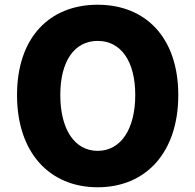

<svg xmlns="http://www.w3.org/2000/svg" viewBox="-20 -778 826 812"><path d="M393 14C596 14 734 -132 734 -376C734 -619 596 -758 393 -758C190 -758 52 -620 52 -376C52 -132 190 14 393 14ZM393 -140C295 -140 235 -232 235 -376C235 -520 295 -605 393 -605C491 -605 552 -520 552 -376C552 -232 491 -140 393 -140Z"/></svg>

Font: Noto Sans JP Black
Style: Regular
Weight: 900
Designer: Ryoko NISHIZUKA  (kana, bopomofo & ideographs); Paul D. Hunt (Latin, Greek & Cyrillic); Sandoll Communications , Soo-you
Foundry: Adobe
Version: Version 2.002;hotconv 1.0.116;makeotfexe 2.5.65601